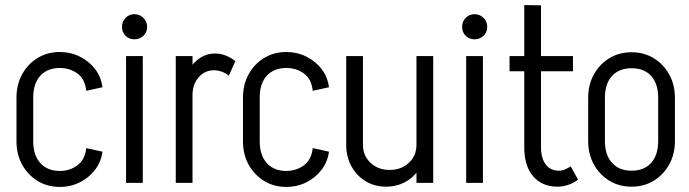

<svg xmlns="http://www.w3.org/2000/svg" viewBox="-20 -721 2716 757"><path d="M45 -163V-337H111V-163ZM45 -336Q45 -388 67.5 -428.5Q90 -469 128.5 -492.5Q167 -516 216 -516V-453Q167 -453 139 -422.5Q111 -392 111 -336ZM320 -363Q315 -410 285 -431.5Q255 -453 215 -453V-516Q259 -516 295.5 -497.5Q332 -479 355.5 -448Q379 -417 384 -377ZM45 -164H111Q111 -109 139 -78Q167 -47 216 -47V16Q167 16 128.5 -7.5Q90 -31 67.5 -71.5Q45 -112 45 -164ZM320 -137 384 -123Q379 -84 355.5 -52.5Q332 -21 295.5 -2.5Q259 16 215 16V-47Q255 -47 285 -69Q315 -91 320 -137Z M477 0V-500H543V0ZM510 -566Q489 -566 475 -580Q461 -594 461 -615Q461 -636 475 -650.5Q489 -665 510 -665Q531 -665 545.5 -650.5Q560 -636 560 -615Q560 -594 545.5 -580Q531 -566 510 -566Z M673 0V-500H739V0ZM700 -345Q700 -392 717 -429.5Q734 -467 763 -488.5Q792 -510 828 -510L824 -444Q787 -444 763 -416Q739 -388 739 -345ZM882 -422Q872 -432 855.5 -438Q839 -444 824 -444L828 -510Q851 -510 871.5 -501.5Q892 -493 908 -480Z M938 -163V-337H1004V-163ZM938 -336Q938 -388 960.5 -428.5Q983 -469 1021.5 -492.5Q1060 -516 1109 -516V-453Q1060 -453 1032 -422.5Q1004 -392 1004 -336ZM1213 -363Q1208 -410 1178 -431.5Q1148 -453 1108 -453V-516Q1152 -516 1188.5 -497.5Q1225 -479 1248.5 -448Q1272 -417 1277 -377ZM938 -164H1004Q1004 -109 1032 -78Q1060 -47 1109 -47V16Q1060 16 1021.5 -7.5Q983 -31 960.5 -71.5Q938 -112 938 -164ZM1213 -137 1277 -123Q1272 -84 1248.5 -52.5Q1225 -21 1188.5 -2.5Q1152 16 1108 16V-47Q1148 -47 1178 -69Q1208 -91 1213 -137Z M1688 -500V0H1622V-500ZM1411 -500V-150H1345V-500ZM1411 -150Q1411 -107 1441 -79Q1471 -51 1516 -51L1502 15Q1457 15 1421.5 -6.5Q1386 -28 1365.5 -65.5Q1345 -103 1345 -150ZM1660 -150Q1660 -103 1639.5 -65.5Q1619 -28 1583 -6.5Q1547 15 1502 15L1516 -51Q1562 -51 1592 -79Q1622 -107 1622 -150Z M1818 0V-500H1884V0ZM1851 -566Q1830 -566 1816 -580Q1802 -594 1802 -615Q1802 -636 1816 -650.5Q1830 -665 1851 -665Q1872 -665 1886.5 -650.5Q1901 -636 1901 -615Q1901 -594 1886.5 -580Q1872 -566 1851 -566Z M2047 -139V-701L2113 -700V-139ZM1989 -440V-500H2239V-440ZM2047 -140H2113Q2113 -111 2121.5 -90.5Q2130 -70 2145.5 -59Q2161 -48 2183 -48L2178 15Q2117 15 2082 -26Q2047 -67 2047 -140ZM2230 -65 2259 -13Q2243 0 2221.5 7.5Q2200 15 2178 15L2183 -48Q2196 -48 2207.5 -53Q2219 -58 2230 -65Z M2575 -164V-336H2641V-164ZM2299 -164V-336H2365V-164ZM2468 -452V-515H2472V-452ZM2468 15V-48H2472V15ZM2299 -335Q2299 -387 2321.5 -427.5Q2344 -468 2382.5 -491.5Q2421 -515 2470 -515V-452Q2421 -452 2393 -421.5Q2365 -391 2365 -335ZM2641 -335H2575Q2575 -391 2547.5 -421.5Q2520 -452 2470 -452V-515Q2519 -515 2557.5 -491.5Q2596 -468 2618.5 -427.5Q2641 -387 2641 -335ZM2299 -165H2365Q2365 -110 2393 -79Q2421 -48 2470 -48V15Q2421 15 2382.5 -8.5Q2344 -32 2321.5 -72.5Q2299 -113 2299 -165ZM2641 -165Q2641 -113 2618.5 -72.5Q2596 -32 2557.5 -8.5Q2519 15 2470 15V-48Q2520 -48 2547.5 -79Q2575 -110 2575 -165Z"/></svg>

Font: Akshar Light
Style: Regular
Weight: 300
Designer: Tall Chai
Foundry: Tall Chai
Version: Version 1.100